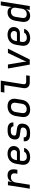

<svg xmlns="http://www.w3.org/2000/svg" viewBox="2010 -2780 780 4840"><g transform="rotate(-90 2400.0 -360.0)"><path d="M64 0H163L218 -347C231 -429 278 -474 354 -474C427 -474 461 -436 448 -359L441 -312H540L548 -360C568 -487 515 -560 401 -560C316 -560 255 -516 234 -444H232L249 -550H151Z M854 10C977 10 1065 -45 1093 -142H995C980 -100 931 -74 868 -74C792 -74 752 -122 765 -202L772 -248H972C1063 -248 1123 -294 1137 -381C1153 -486 1073 -560 945 -560C806 -560 713 -480 690 -340L669 -210C647 -74 722 10 854 10ZM784 -323 787 -349C800 -433 854 -480 932 -480C1003 -480 1046 -440 1037 -380C1030 -339 1008 -323 978 -323Z M1433 8H1477C1607 8 1683 -48 1700 -155C1717 -252 1677 -308 1583 -321L1448 -341C1412 -346 1397 -366 1403 -403C1410 -449 1448 -477 1508 -477H1553C1606 -477 1637 -450 1634 -412H1733C1742 -501 1677 -558 1566 -558H1521C1398 -558 1322 -504 1306 -402C1293 -317 1329 -263 1406 -251L1550 -230C1594 -224 1612 -200 1604 -155C1597 -105 1554 -75 1490 -75H1446C1383 -75 1351 -103 1358 -152H1260C1245 -51 1309 8 1433 8Z M2054 10C2192 10 2283 -67 2304 -202L2328 -349C2348 -478 2276 -560 2145 -560C2006 -560 1915 -483 1895 -349L1872 -202C1852 -72 1923 10 2054 10ZM2068 -78C1993 -78 1959 -121 1971 -202L1994 -349C2006 -429 2056 -473 2131 -473C2206 -473 2240 -429 2228 -349L2205 -202C2193 -121 2143 -78 2068 -78Z M2738 0H2908L2922 -90H2755C2713 -90 2690 -118 2698 -162L2788 -730H2501L2487 -640H2675L2599 -161C2583 -64 2638 0 2738 0Z M3192 0H3320L3594 -550H3485L3312 -189C3292 -146 3273 -102 3266 -78C3267 -102 3261 -146 3254 -189L3194 -550H3093Z M3854 10C3977 10 4065 -45 4093 -142H3995C3980 -100 3931 -74 3868 -74C3792 -74 3752 -122 3765 -202L3772 -248H3972C4063 -248 4123 -294 4137 -381C4153 -486 4073 -560 3945 -560C3806 -560 3713 -480 3690 -340L3669 -210C3647 -74 3722 10 3854 10ZM3784 -323 3787 -349C3800 -433 3854 -480 3932 -480C4003 -480 4046 -440 4037 -380C4030 -339 4008 -323 3978 -323Z M4418 10C4504 10 4564 -32 4587 -107L4570 0H4668L4784 -730H4685L4659 -572L4641 -444C4640 -516 4590 -560 4509 -560C4393 -560 4315 -485 4295 -354L4270 -196C4251 -72 4312 10 4418 10ZM4466 -76C4393 -76 4356 -112 4369 -197L4394 -353C4407 -438 4456 -474 4529 -474C4600 -474 4636 -427 4624 -348L4601 -202C4589 -123 4537 -76 4466 -76Z"/></g></svg>

Font: JetBrains Mono Medium
Style: Italic
Weight: 436
Italic angle: -9°
Monospace: yes
Designer: Philipp Nurullin, Konstantin Bulenkov
Foundry: JetBrains
Version: Version 2.305